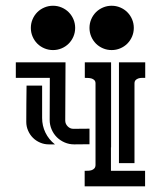

<svg xmlns="http://www.w3.org/2000/svg" viewBox="-20 -661 574 681"><path d="M373.5 -138.2V-55.2H494.6V0H280.3V-55.2Q286.1 -55.2 293 -55.4Q299.8 -55.7 305.4 -57.6Q311 -59.6 314.9 -64Q318.8 -68.4 318.8 -76.7V-365.2Q318.8 -372.6 314.7 -376.7Q310.5 -380.9 304.7 -382.6Q298.8 -384.3 292.2 -384.5Q285.6 -384.8 280.8 -384.8V-439.9H374V-138.2ZM211.4 -233.4Q211.4 -221.7 220 -212.9Q228.5 -204.1 240.2 -204.1L297.4 -204.6V-149.4L243.2 -148.9Q225.1 -148.9 209.2 -155.8Q193.4 -162.6 181.6 -174.3Q169.9 -186 163.1 -201.9Q156.2 -217.8 156.2 -235.8L156.7 -384.8H36.1V-439.9H212.4ZM401.9 -82.5V-439.9H495.1V-384.8Q489.7 -384.8 483.2 -384.8Q476.6 -384.8 470.7 -382.8Q464.8 -380.9 460.9 -376.7Q457 -372.6 457 -364.7V-82.5ZM129.4 -242.7Q129.4 -214.8 141.1 -190.7Q152.8 -166.5 174.8 -148.9H152.8Q136.7 -148.9 122.1 -155.3Q107.4 -161.6 96.7 -172.4Q85.9 -183.1 79.6 -197.8Q73.2 -212.4 73.2 -228.5Q73.2 -260.7 73.5 -293Q73.7 -325.2 74.2 -357.4H129.4ZM168 -640.6Q184.1 -640.6 198.5 -634.5Q212.9 -628.4 223.6 -617.7Q234.4 -606.9 240.5 -592.5Q246.6 -578.1 246.6 -562Q246.6 -545.9 240.5 -531.5Q234.4 -517.1 223.6 -506.3Q212.9 -495.6 198.5 -489.5Q184.1 -483.4 168 -483.4Q151.9 -483.4 137.5 -489.5Q123 -495.6 112.3 -506.3Q101.6 -517.1 95.5 -531.5Q89.4 -545.9 89.4 -562Q89.4 -578.1 95.5 -592.5Q101.6 -606.9 112.3 -617.7Q123 -628.4 137.5 -634.5Q151.9 -640.6 168 -640.6ZM376 -640.6Q392.1 -640.6 406.5 -634.5Q420.9 -628.4 431.6 -617.7Q442.4 -606.9 448.5 -592.5Q454.6 -578.1 454.6 -562Q454.6 -545.9 448.5 -531.5Q442.4 -517.1 431.6 -506.3Q420.9 -495.6 406.5 -489.5Q392.1 -483.4 376 -483.4Q359.9 -483.4 345.5 -489.5Q331.1 -495.6 320.3 -506.3Q309.6 -517.1 303.5 -531.5Q297.4 -545.9 297.4 -562Q297.4 -578.1 303.5 -592.5Q309.6 -606.9 320.3 -617.7Q331.1 -628.4 345.5 -634.5Q359.9 -640.6 376 -640.6Z"/></svg>

Font: Isar CAT
Style: Regular
Weight: 400
Designer: Digitized by Peter Wiegel
Foundry: CAT-Fonts, Peter Wiegel
Version: Version 1.000; ttfautohint (v1.3)